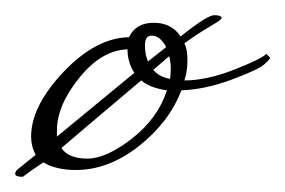

<svg xmlns="http://www.w3.org/2000/svg" viewBox="-37 -219 376 253"><path d="M165 -127Q172 -118 187 -115Q188 -120 188 -128.5Q188 -137 186 -145ZM163 -172Q154 -172 154 -159.5Q154 -147 158 -138L182 -157Q174 -172 163 -172ZM38 -39 140 -123Q131 -137 131 -154Q97 -153 67.5 -116.5Q38 -80 38 -47ZM183 -100Q161 -103 149 -113Q46 -26 44 -24Q53 -10 78 -10Q103 -10 137 -36.5Q171 -63 183 -100ZM201 -171Q236 -199 245.5 -199Q255 -199 255 -195Q255 -193 239.5 -184Q224 -175 206 -162Q210 -154 210 -139.5Q210 -125 206 -113Q235 -113 271 -127Q307 -141 314 -148L319 -143Q319 -141 311 -134Q303 -127 268 -114Q233 -101 202 -100Q186 -58 146 -26.5Q106 5 63 5Q37 5 20 -5Q2 7 -7 14Q-17 14 -17 10Q-17 6 -11 2L10 -15Q4 -26 4 -39Q4 -79 46.5 -124Q89 -169 133 -170Q142 -189 165.5 -189Q189 -189 201 -171Z"/></svg>

Font: Miss Fajardose
Style: Regular
Weight: 400
Version: Version 1.000